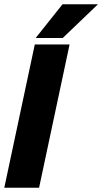

<svg xmlns="http://www.w3.org/2000/svg" viewBox="-22 -874 476 894"><path d="M-2 0 140 -667H302L160 0ZM434 -854 270 -697H144L269 -854Z"/></svg>

Font: Epunda Sans ExtraBold
Style: Italic
Weight: 800
Italic angle: -12.0243°
Designer: Simon Atzbach
Foundry: typofactur
Version: Version 2.204; ttfautohint (v1.8.4.7-5d5b)